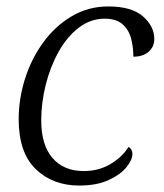

<svg xmlns="http://www.w3.org/2000/svg" viewBox="-20 -566 508 596"><path d="M226 10Q144 10 91 -41Q38 -92 38 -196Q38 -259 57.5 -321Q77 -383 114 -434Q151 -485 202.5 -515.5Q254 -546 316 -546Q389 -546 424 -515Q459 -484 459 -445Q459 -421 441.5 -405.5Q424 -390 394 -390Q394 -421 386.5 -448Q379 -475 359.5 -491.5Q340 -508 305 -508Q261 -508 224.5 -480Q188 -452 162 -405.5Q136 -359 122 -303Q108 -247 108 -192Q108 -116 143 -75.5Q178 -35 240 -35Q286 -35 322.5 -56.5Q359 -78 379 -110Q391 -103 391 -88Q391 -70 372.5 -47Q354 -24 317 -7Q280 10 226 10Z"/></svg>

Font: Noto Serif Light
Style: Italic
Weight: 300
Italic angle: -12°
Designer: Monotype Design Team
Foundry: Monotype Imaging Inc.
Version: Version 2.013